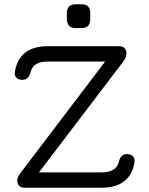

<svg xmlns="http://www.w3.org/2000/svg" viewBox="-20 -882 702 902"><path d="M337 -750Q294 -750 294 -793V-821Q294 -862 337 -862H363Q404 -862 404 -821V-793Q404 -750 363 -750ZM97 0Q61 0 61 -36Q61 -48 76 -69L474 -593H205Q134 -593 123 -541Q115 -507 85 -507Q67 -507 57 -517Q47 -527 50 -545Q70 -665 205 -665H538Q574 -665 574 -629Q574 -614 560 -594L163 -72H456Q528 -72 539 -124Q547 -158 577 -158Q595 -158 604.5 -148Q614 -138 612 -120Q592 0 456 0Z"/></svg>

Font: Jura SemiBold
Style: Regular
Weight: 600
Designer: Daniel Johnson, Alexei Vanyashin
Foundry: Daniel Johnson
Version: Version 5.103